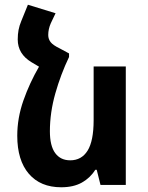

<svg xmlns="http://www.w3.org/2000/svg" viewBox="-20 -782 627 812"><path d="M272 -556V-541Q237 -468 214 -387Q191 -306 191 -227Q191 -165 213.5 -134.5Q236 -104 277 -104Q325 -104 350.5 -145Q376 -186 376 -274V-501H512V0H405L389 -64H383Q362 -30 326.5 -10Q291 10 239 10Q151 10 102 -47Q53 -104 53 -208Q53 -283 79 -357Q105 -431 145 -500L113 -519Q55 -554 55 -615Q55 -637 58.5 -655.5Q62 -674 70 -693L98 -762L215 -726L195 -684Q184 -659 184 -634Q184 -617 194 -604Q204 -591 233 -577Z"/></svg>

Font: Noto Sans Armenian SemiCondensed
Style: Bold
Weight: 700
Width: 4
Designer: Monotype Design Team
Foundry: Monotype Imaging Inc.
Version: Version 2.008; ttfautohint (v1.8.4.7-5d5b)